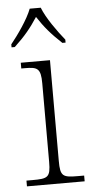

<svg xmlns="http://www.w3.org/2000/svg" viewBox="-54 -799 397 832"><g transform="rotate(-5 144.0 -383.0)"><path d="M15 -619V-606H29C76 -650 102 -682 132 -728C162 -682 189 -650 236 -606H250V-619C219 -657 173 -721 156 -766H108C91 -721 46 -657 15 -619ZM29 0H280V-25H255C187 -25 176 -30 176 -98V-536H49V-511H64C119 -511 134 -505 134 -439V-97C134 -30 122 -25 56 -25H29Z"/></g></svg>

Font: Noto Serif Telugu ExtraLight
Style: Regular
Weight: 200
Designer: Jelle Bosma - Monotype Design Team
Foundry: Monotype Imaging Inc.
Version: Version 2.005